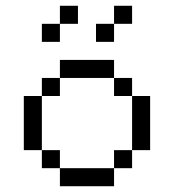

<svg xmlns="http://www.w3.org/2000/svg" viewBox="-20 -645 602 665"><path d="M62.5 -312.5V-125H125V-312.5ZM125 -62.5H187.5V-125H125ZM125 -312.5H187.5V-375H125ZM125 -500H187.5V-562.5H125ZM187.5 0H375V-62.5H187.5ZM187.5 -375H375V-437.5H187.5ZM187.5 -562.5H250V-625H187.5ZM312.5 -500H375V-562.5H312.5ZM375 -62.5H437.5V-125H375ZM375 -312.5H437.5V-375H375ZM375 -562.5H437.5V-625H375ZM437.5 -125H500V-312.5H437.5Z"/></svg>

Font: ChillMoonMono
Style: Regular
Weight: 400
Designer: Warren2060
Foundry: ChillType
Version: Version 1.000;Glyphs 3.1.1 (3135)